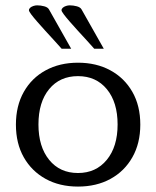

<svg xmlns="http://www.w3.org/2000/svg" viewBox="-20 -685 584 719"><path d="M272 13.7Q203.1 13.7 150.9 -15.1Q98.6 -43.9 69.1 -95.9Q39.6 -147.9 39.6 -218.3Q39.6 -288.6 69.1 -340.8Q98.6 -393.1 151.1 -421.6Q203.6 -450.2 272 -450.2Q340.8 -450.2 393.3 -421.6Q445.8 -393.1 475.6 -341.1Q505.4 -289.1 505.4 -218.3Q505.4 -148.4 475.8 -96.2Q446.3 -43.9 393.8 -15.1Q341.3 13.7 272 13.7ZM272 -37.1Q339.4 -37.1 379.9 -86.4Q420.4 -135.7 420.4 -218.8Q420.4 -302.2 380.1 -351.1Q339.8 -399.9 272 -399.9Q204.1 -399.9 164.1 -351.3Q124 -302.7 124 -218.8Q124 -135.7 164.1 -86.4Q204.1 -37.1 272 -37.1ZM246.6 -502.4H210.9Q198.7 -516.6 182.6 -533.9Q166.5 -551.3 150.1 -569.3Q133.8 -587.4 119.6 -603.5Q105.5 -619.6 96.9 -631.1Q88.4 -642.6 88.4 -646.5Q88.4 -651.9 93 -656Q97.7 -660.2 105 -662.6Q112.3 -665 119.1 -665Q132.3 -665 145.8 -661.4Q159.2 -657.7 163.6 -649.4ZM368.7 -502.4H333Q320.8 -516.6 304.7 -533.9Q288.6 -551.3 272.2 -569.3Q255.9 -587.4 241.7 -603.5Q227.5 -619.6 219 -631.1Q210.4 -642.6 210.4 -646.5Q210.4 -651.9 215.1 -656Q219.7 -660.2 227.1 -662.6Q234.4 -665 241.2 -665Q254.4 -665 267.8 -661.4Q281.2 -657.7 285.6 -649.4Z"/></svg>

Font: Kameron
Style: Regular
Weight: 400
Designer: Vernon Adams
Foundry: Vernon Adams
Version: Version 1.100